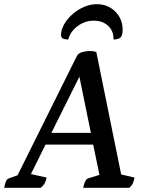

<svg xmlns="http://www.w3.org/2000/svg" viewBox="-52 -899 694 919"><path d="M-32 0Q-25 -41 -10 -45L32 -60L316 -631Q323 -645 343 -650Q363 -655 375 -655Q395 -655 409 -650L528 -64L592 -49Q589 -33 584 -22Q579 -11 567 0H346Q355 -41 369 -45L424 -62L394 -207H166L96 -66L171 -49Q168 -33 162 -22Q156 -11 143 0ZM194 -263H383L328 -532ZM411 -879Q464 -879 499.5 -844Q535 -809 535 -756Q535 -730 525.5 -720Q516 -710 491 -710Q493 -749 466.5 -774.5Q440 -800 397 -800Q355 -800 320 -774.5Q285 -749 275 -710Q240 -710 240 -730Q240 -756 255 -782.5Q270 -809 295 -831Q320 -853 350.5 -866Q381 -879 411 -879Z"/></svg>

Font: Petrona SemiBold
Style: Italic
Weight: 600
Italic angle: -9°
Designer: Ringo R. Seeber
Foundry: Ringo R. Seeber
Version: Version 2.001; ttfautohint (v1.8.3)